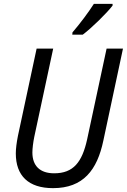

<svg xmlns="http://www.w3.org/2000/svg" viewBox="-20 -966 658 996"><path d="M356 -798 355 -786H409C455 -820 536 -900 564 -937V-946H467C439 -902 394 -842 356 -798ZM255 10C412 10 484 -84 516 -236L618 -714H533L432 -243C406 -125 361 -67 261 -67C187 -67 148 -106 148 -175C148 -195 152 -228 158 -257L256 -714H170L73 -261C66 -226 62 -194 62 -170C62 -55 127 10 255 10Z"/></svg>

Font: Noto Sans SemiCondensed
Style: Italic
Weight: 400
Width: 4
Italic angle: -12°
Designer: Monotype Design Team
Foundry: Monotype Imaging Inc.
Version: Version 2.013